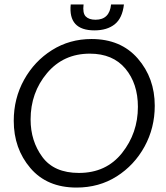

<svg xmlns="http://www.w3.org/2000/svg" viewBox="-20 -836 750 866"><path d="M481 -816H539Q532 -754 497.5 -726.5Q463 -699 406 -699Q287 -699 299 -816H357Q352 -777 366.5 -762Q381 -747 411 -747Q474 -747 481 -816ZM393 -660Q525 -660 601.5 -572Q678 -484 678 -359Q678 -259 632 -175Q586 -91 506.5 -40.5Q427 10 325 10Q192 10 117 -78Q42 -166 42 -291Q42 -392 88.5 -476Q135 -560 214.5 -610Q294 -660 393 -660ZM336 -56Q459 -56 530.5 -146Q602 -236 602 -354Q602 -459 545.5 -526.5Q489 -594 385 -594Q266 -594 192 -506Q118 -418 118 -297Q118 -200 171 -128Q224 -56 336 -56Z"/></svg>

Font: Zilla Slab Regular
Style: Italic
Weight: 400
Italic angle: -6°
Designer: Typotheque.com
Foundry: Typotheque type foundry
Version: Version 1.1; 2017; ttfautohint (v1.6)